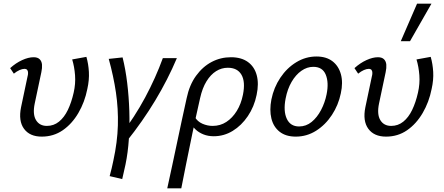

<svg xmlns="http://www.w3.org/2000/svg" viewBox="-20 -731 2404 1040"><path d="M206 9Q141 9 110 -33.5Q79 -76 94 -150L129 -316Q132 -326 132 -336Q132 -346 127.5 -352Q123 -358 112 -358Q101 -358 86 -351.5Q71 -345 55 -332L35 -362Q66 -390 100 -405.5Q134 -421 162 -421Q184 -421 195 -410Q206 -399 207.5 -381Q209 -363 204 -340L168 -170Q156 -112 175 -80.5Q194 -49 234 -49Q271 -49 299.5 -72Q328 -95 347.5 -135.5Q367 -176 379 -229Q390 -277 386.5 -323.5Q383 -370 371 -409L448 -423Q459 -385 461.5 -341.5Q464 -298 453 -249Q439 -178 404.5 -119Q370 -60 320 -25.5Q270 9 206 9Z M665 36 632 4Q710 -98 766.5 -203.5Q823 -309 862 -416H938Q889 -300 821 -187Q753 -74 665 36ZM642 239 574 223Q580 201 585 180Q590 159 594 139Q616 38 618.5 -52Q621 -142 608 -230Q595 -318 569 -412L644 -420Q660 -356 669 -281.5Q678 -207 680.5 -129.5Q683 -52 678 22Q673 96 660 159Q655 182 650.5 201.5Q646 221 642 239Z M886 289Q900 225 913 164.5Q926 104 938.5 44.5Q951 -15 964 -75.5Q977 -136 991 -199Q1006 -271 1042 -320.5Q1078 -370 1126.5 -395.5Q1175 -421 1231 -421Q1287 -421 1322.5 -395.5Q1358 -370 1370.5 -324Q1383 -278 1370 -217Q1357 -153 1322.5 -102Q1288 -51 1240.5 -22Q1193 7 1138 7Q1107 7 1082 -3Q1057 -13 1039.5 -29.5Q1022 -46 1013 -66L1035 -98Q1049 -73 1076 -61Q1103 -49 1132 -49Q1173 -49 1206 -70.5Q1239 -92 1262.5 -130Q1286 -168 1296 -218Q1310 -288 1288 -326Q1266 -364 1214 -364Q1180 -364 1150.5 -345.5Q1121 -327 1098.5 -290.5Q1076 -254 1064 -200Q1050 -137 1040 -92.5Q1030 -48 1022.5 -10.5Q1015 27 1006.5 67.5Q998 108 987.5 160.5Q977 213 962 289Z M1582 9Q1528 9 1494.5 -17.5Q1461 -44 1450 -89.5Q1439 -135 1450 -192Q1463 -257 1498.5 -310Q1534 -363 1585 -394Q1636 -425 1694 -425Q1747 -425 1780.5 -399.5Q1814 -374 1826.5 -329Q1839 -284 1826 -225Q1813 -162 1778 -108.5Q1743 -55 1692.5 -23Q1642 9 1582 9ZM1600 -46Q1638 -46 1668 -70.5Q1698 -95 1719 -135Q1740 -175 1749 -220Q1762 -284 1744.5 -326.5Q1727 -369 1677 -369Q1643 -369 1612.5 -347.5Q1582 -326 1559.5 -287.5Q1537 -249 1527 -197Q1514 -129 1533.5 -87.5Q1553 -46 1600 -46Z M2071 9Q2006 9 1975 -33.5Q1944 -76 1959 -150L1994 -316Q1997 -326 1997 -336Q1997 -346 1992.5 -352Q1988 -358 1977 -358Q1966 -358 1951 -351.5Q1936 -345 1920 -332L1900 -362Q1931 -390 1965 -405.5Q1999 -421 2027 -421Q2049 -421 2060 -410Q2071 -399 2072.5 -381Q2074 -363 2069 -340L2033 -170Q2021 -112 2040 -80.5Q2059 -49 2099 -49Q2136 -49 2164.5 -72Q2193 -95 2212.5 -135.5Q2232 -176 2244 -229Q2255 -277 2251.5 -323.5Q2248 -370 2236 -409L2313 -423Q2324 -385 2326.5 -341.5Q2329 -298 2318 -249Q2304 -178 2269.5 -119Q2235 -60 2185 -25.5Q2135 9 2071 9ZM2151 -508 2239 -711H2317L2201 -508Z"/></svg>

Font: Ysabeau Office Medium
Style: Italic
Weight: 500
Italic angle: -12°
Designer: Christian Thalmann (Catharsis Fonts)
Version: Version 2.001;gftools[0.9.30]; featfreeze: tnum,lnum,ss02